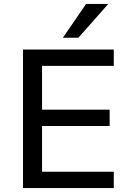

<svg xmlns="http://www.w3.org/2000/svg" viewBox="-20 -957 667 977"><path d="M97 0V-705H559V-622H194V-399H538V-316H194V-83H559V0ZM300 -765 418 -937H531L379 -765Z"/></svg>

Font: Nunito Sans 12pt ExtraLight 9pt Medium
Style: Regular
Weight: 500
Version: Version 3.101;gftools[0.9.27]